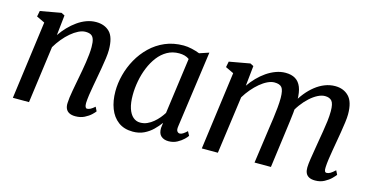

<svg xmlns="http://www.w3.org/2000/svg" viewBox="-63 -848 2211 1143"><g transform="rotate(15 1042.0 -277.0)"><path d="M208 -428.5Q227 -456.5 250.5 -481Q274 -505.5 300.5 -524.2Q327 -543 355.8 -553.5Q384.5 -564 414.5 -564Q467.5 -564 498.8 -532.2Q530 -500.5 530 -422Q530 -401 525.8 -370.2Q521.5 -339.5 515.8 -306.5Q510 -273.5 505 -246Q500.5 -220 495 -191Q489.5 -162 485.5 -133.8Q481.5 -105.5 480.5 -83.5Q480.5 -66.5 484.2 -59Q488 -51.5 494.5 -51.5Q504 -51.5 515.2 -57.2Q526.5 -63 541.5 -76.5L554 -51Q549.5 -44 534 -29.2Q518.5 -14.5 494.2 -2.2Q470 10 438.5 10Q415 10 400.5 2.2Q386 -5.5 379.5 -19.8Q373 -34 374 -54.5Q374.5 -69.5 377 -89.2Q379.5 -109 383.8 -131.8Q388 -154.5 392.2 -177.5Q396.5 -200.5 400.5 -221.5Q404.5 -243 409 -267.2Q413.5 -291.5 417.2 -317Q421 -342.5 423.5 -366.8Q426 -391 426 -412.5Q426 -443.5 420.2 -460.5Q414.5 -477.5 402 -484.5Q389.5 -491.5 368 -491.5Q348 -491.5 325.2 -480.2Q302.5 -469 279.5 -449.5Q256.5 -430 235.8 -404.8Q215 -379.5 198.5 -351.5L151 0H51.5L116 -481L65.5 -505L72.5 -540.5L200.5 -563.5L221.5 -553Z M1046.5 -91.5Q1043 -68.5 1049.8 -60Q1056.5 -51.5 1065.5 -51.5Q1074.5 -51.5 1085 -58Q1095.5 -64.5 1110 -78L1123.5 -53Q1119.5 -45.5 1104.2 -30.5Q1089 -15.5 1065.5 -2.8Q1042 10 1012.5 10Q984 10 966.5 -5.5Q949 -21 950 -55L954 -87.5Q937 -64 914 -41.5Q891 -19 861 -4.5Q831 10 792.5 10Q738.5 10 702.5 -17Q666.5 -44 648.8 -90.5Q631 -137 631 -196Q631 -245.5 644.5 -297.5Q658 -349.5 684.5 -397Q711 -444.5 750 -482.2Q789 -520 840 -542Q891 -564 954 -564Q977.5 -564 1005 -557.8Q1032.5 -551.5 1053.5 -543L1112 -562.5ZM1002.5 -494Q990 -503.5 974 -507.8Q958 -512 940 -512Q899.5 -512 867 -493.8Q834.5 -475.5 810.2 -443.8Q786 -412 769.5 -371.8Q753 -331.5 744.8 -287.2Q736.5 -243 736.5 -200.5Q736.5 -152 747.2 -119.2Q758 -86.5 777 -70Q796 -53.5 821 -53.5Q844 -53.5 864 -62.5Q884 -71.5 901 -85.8Q918 -100 931.8 -116.5Q945.5 -133 955.5 -149Z M1385.5 -553 1372.5 -428.5Q1391.5 -456 1415.2 -480.5Q1439 -505 1466.2 -523.8Q1493.5 -542.5 1522.8 -553.2Q1552 -564 1582 -564Q1618.5 -564 1642.5 -549.5Q1666.5 -535 1678.8 -504.5Q1691 -474 1691.5 -424.5Q1692 -419.5 1691.5 -413.2Q1691 -407 1690.8 -400.2Q1690.5 -393.5 1689.5 -386L1674 -404Q1692 -438.5 1715.5 -467.5Q1739 -496.5 1766.5 -518.2Q1794 -540 1824.8 -552Q1855.5 -564 1888 -564Q1940 -564 1972.2 -531Q2004.5 -498 2004.5 -421.5Q2004.5 -401 2000.5 -370.8Q1996.5 -340.5 1991 -307.5Q1985.5 -274.5 1980.5 -246Q1976 -220 1971 -191Q1966 -162 1962 -134Q1958 -106 1957 -83.5Q1956 -66.5 1959.5 -59Q1963 -51.5 1971 -51.5Q1981.5 -51.5 1993.2 -58.2Q2005 -65 2022.5 -81.5L2035 -56.5Q2029.5 -49 2013.8 -33Q1998 -17 1973 -3.5Q1948 10 1916.5 10Q1892 10 1877.8 2Q1863.5 -6 1857.5 -20.2Q1851.5 -34.5 1852 -54Q1852.5 -74 1856.8 -102.8Q1861 -131.5 1866.5 -162.8Q1872 -194 1876.5 -223.5Q1881 -251.5 1886.8 -284.5Q1892.5 -317.5 1896.5 -350.8Q1900.5 -384 1900.5 -412.5Q1900.5 -458.5 1886.8 -474.8Q1873 -491 1844.5 -491Q1824 -491 1800.2 -479Q1776.5 -467 1752.8 -445.5Q1729 -424 1708 -395.5Q1687 -367 1672 -334L1691 -394Q1690 -371.5 1687.2 -345.2Q1684.5 -319 1681 -292.8Q1677.5 -266.5 1674.5 -243.5L1642 0H1541L1572 -221.5Q1576.5 -250 1581 -283.8Q1585.5 -317.5 1588.8 -350.8Q1592 -384 1592 -412Q1591.5 -459.5 1578.5 -475.5Q1565.5 -491.5 1533 -491.5Q1513.5 -491.5 1490.8 -480.8Q1468 -470 1445 -450.8Q1422 -431.5 1401 -406.8Q1380 -382 1363.5 -354.5L1315 0H1216L1280.5 -481L1230 -505L1237 -540.5L1365 -563.5Z"/></g></svg>

Font: Merriweather 28pt
Style: Italic
Weight: 400
Italic angle: -7.8°
Version: Version 2.101